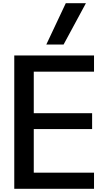

<svg xmlns="http://www.w3.org/2000/svg" viewBox="-20 -1191 640 1211"><path d="M70 0V-841H573V-739H193V-477H561V-377H193V-102H573V0ZM272 -910 395 -1171H522L381 -910Z"/></svg>

Font: Matangi
Style: Bold
Weight: 700
Designer: Prashant Pant
Foundry: The Graphic Ant
Version: Version 3.002